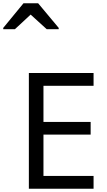

<svg xmlns="http://www.w3.org/2000/svg" viewBox="-81 -1164 657 1184"><path d="M496 0H97V-714H496V-635H187V-412H478V-334H187V-79H496ZM-61 -984V-992L64 -1144H154L281 -992V-984H207L108 -1074L11 -984Z"/></svg>

Font: Noto Sans Tifinagh SIL
Style: Regular
Weight: 400
Designer: JamraPatel
Foundry: JamraPatel LLC
Version: Version 2.006; ttfautohint (v1.8.4.7-5d5b)